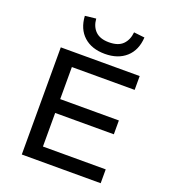

<svg xmlns="http://www.w3.org/2000/svg" viewBox="-166 -1067 1051 1187"><g transform="rotate(20 359.5 -473.5)"><path d="M116 0V-705H635V-614H222V-403H608V-312H222V-91H635V0ZM385 -760Q298 -760 246 -807Q194 -854 189 -939L261 -947Q265 -895 295.5 -865.5Q326 -836 384 -836Q445 -836 475 -866Q505 -896 510 -947L581 -939Q576 -854 523.5 -807Q471 -760 385 -760Z"/></g></svg>

Font: Nunito Sans 7pt SemiExpanded Medium
Style: Regular
Weight: 500
Width: 6
Designer: Vernon Adams
Foundry: Vernon Adams
Version: Version 3.101;gftools[0.9.27]